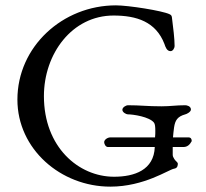

<svg xmlns="http://www.w3.org/2000/svg" viewBox="-20 -683 769 717"><path d="M45 -311C45 -126 207 14 392 14C519 14 610 -50 630 -53C644 -55 644 -67 644 -72C644 -77 635 -82 631 -89C628 -95 625 -98 625 -105V-134H665C680 -134 689 -143 696 -156C696 -164 693 -170 683 -170H626C627 -181 628 -193 630 -207C634 -234 643 -248 672 -256C677 -257 693 -265 693 -274C693 -287 677 -290 672 -290C636 -290 618 -286 583 -286C528 -286 506 -290 457 -290C452 -290 437 -283 437 -273C437 -263 452 -256 457 -256C477 -256 538 -247 555 -225C559 -220 560 -209 560 -195C560 -187 560 -179 559 -170H393C381 -170 369 -161 369 -152C369 -146 374 -134 383 -134H558C555 -48 482 -23 406 -23C273 -23 144 -134 144 -324C144 -482 249 -625 404 -625C490 -625 562 -602 594 -519C598 -507 603 -492 617 -492C625 -492 632 -502 632 -512C632 -538 627 -579 622 -618C621 -625 619 -627 613 -630C586 -643 459 -663 413 -663C214 -663 45 -509 45 -311Z"/></svg>

Font: EB Garamond
Style: Regular
Weight: 400
Designer: Georg Duffner and Octavio Pardo
Foundry: Georg Duffner
Version: Version 1.000;PS 001.000;hotconv 1.0.88;makeotf.lib2.5.64775